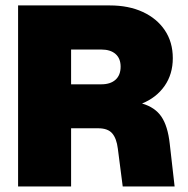

<svg xmlns="http://www.w3.org/2000/svg" viewBox="-20 -670 676 690"><path d="M333 -209H235.5V0H45V-650.5H374.5Q442.5 -650.5 493.2 -627Q544 -603.5 572.5 -561Q601 -518.5 601 -461Q601 -403.5 571.5 -361.2Q542 -319 490.5 -298Q537 -284.5 560 -250.8Q583 -217 590 -153.5L607.5 0H421L403.5 -135.5Q399 -172.5 383.2 -190.8Q367.5 -209 333 -209ZM344 -492H235.5V-367H344Q377 -367 395.2 -383.5Q413.5 -400 413.5 -430.5Q413.5 -460 395.2 -476Q377 -492 344 -492Z"/></svg>

Font: Overused Grotesk Black
Style: Regular
Weight: 900
Version: Version 0.004